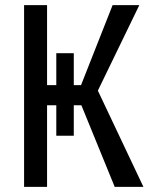

<svg xmlns="http://www.w3.org/2000/svg" viewBox="-20 -731 593 751"><path d="M524.9 -710.9H420.4L296.9 -397.9H268.6V-522.9H200.2V-397.9H164.1V-710.9H74.2V0H164.1V-319.3H200.2V-200.2H268.6V-319.3H298.3L428.7 0H541L362.8 -376.5Z"/></svg>

Font: Roboto Condensed
Style: Regular
Weight: 400
Designer: Google
Version: Version 2.134; 2016